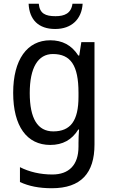

<svg xmlns="http://www.w3.org/2000/svg" viewBox="-20 -760 599 1020"><path d="M419 -740H365C358 -689 323 -674 275 -674C221 -674 191 -688 186 -740H132C136 -656 184 -606 273 -606C361 -606 414 -659 419 -740ZM247 -546C124 -546 50 -443 50 -267C50 -89 123 10 247 10C313 10 362 -17 396 -72H400C398 -53 397 -18 397 0V19C397 117 346 167 258 167C194 167 135 153 86 128V207C133 229 188 240 255 240C411 240 482 159 482 8V-536H412L401 -465H396C360 -521 310 -546 247 -546ZM261 -473C355 -473 397 -413 397 -268V-246C397 -119 355 -62 263 -62C180 -62 138 -130 138 -266C138 -399 181 -473 261 -473Z"/></svg>

Font: Noto Sans Bengali UI SemiCondensed
Style: Regular
Weight: 400
Width: 4
Designer: Jelle Bosma - Monotype Design Team
Foundry: Monotype Imaging Inc.
Version: Version 2.003